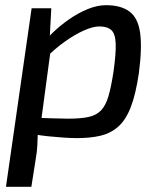

<svg xmlns="http://www.w3.org/2000/svg" viewBox="-20 -520 619 741"><path d="M389 -500Q446 -500 479 -476Q512 -452 520.5 -395Q529 -338 516 -238Q504 -156 484.5 -106Q465 -56 435.5 -30.5Q406 -5 367 4Q328 13 278 13Q254 13 225 11Q196 9 166.5 6Q137 3 109 -2Q81 -7 58 -13L80 -67Q134 -65 176.5 -63.5Q219 -62 243 -62Q291 -62 321.5 -68.5Q352 -75 370 -94Q388 -113 398.5 -148.5Q409 -184 418 -243Q428 -314 426.5 -352Q425 -390 409.5 -404Q394 -418 363 -418Q339 -418 304 -402.5Q269 -387 229 -358.5Q189 -330 150 -290L132 -333Q150 -361 179.5 -390Q209 -419 244.5 -444Q280 -469 317.5 -484.5Q355 -500 389 -500ZM178 -488 172 -377 181 -368 135 -25 126 -8Q125 18 124 41.5Q123 65 118 93L101 201H3L102 -488Z"/></svg>

Font: Exo 2 Medium
Style: Italic
Weight: 500
Italic angle: -8°
Designer: Natanael Gama
Foundry: Natanael Gama
Version: Version 2.010